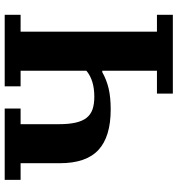

<svg xmlns="http://www.w3.org/2000/svg" viewBox="10 -748 738 797"><g transform="rotate(-90 378.5 -349.0)"><path d="M389 -66H484V-293H478Q446 -275 410 -266.5Q374 -258 323 -258Q210 -258 155 -309Q100 -360 100 -469V-632H31V-698H327V-632H262V-473Q262 -432 268.5 -403.5Q275 -375 288.5 -358Q302 -341 323.5 -333.5Q345 -326 376 -326Q445 -326 484 -359V-632H419V-698H716V-632H646V-66H716V0H389Z"/></g></svg>

Font: IBM Plex Serif
Style: Bold
Weight: 700
Designer: Mike Abbink, Paul van der Laan, Pieter van Rosmalen
Foundry: Bold Monday
Version: Version 2.008